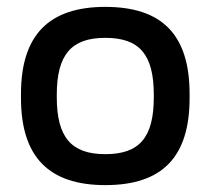

<svg xmlns="http://www.w3.org/2000/svg" viewBox="-20 -529 608 558"><path d="M41 -256V-244C41 -73 122 9 286 9C452 9 531 -73 531 -244V-256C531 -427 452 -509 286 -509C122 -509 41 -427 41 -256ZM145 -247V-253C145 -370 187 -419 286 -419C386 -419 427 -370 427 -253V-247C427 -130 386 -81 286 -81C187 -81 145 -130 145 -247Z"/></svg>

Font: LT Wave Alt Medium
Style: Regular
Weight: 500
Designer: Daniel Lyons
Version: Version 2.5 (Glyphs App)